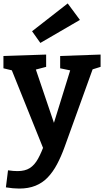

<svg xmlns="http://www.w3.org/2000/svg" viewBox="-26 -856 606 1118"><path d="M8.3 235 20.7 135.7Q36.7 138 50.5 139.2Q64.3 140.3 76 140.3Q119.7 140.3 147.3 122.8Q175 105.3 195.3 68.7Q215.7 32 236.3 -26L231 21L39 -456.3L52 -444.3L-6 -458.3V-530L242.7 -538.3V-466.7L172.7 -448.3L179.7 -460.3L306.7 -85.7L273.3 -93L386.3 -457.7L393.3 -444L324.3 -458.3V-530L559.7 -538.3V-466.7L496.7 -447L515.7 -459L350.7 -1.7Q330 55.7 306 100.7Q282 145.7 251.7 177.3Q221.3 209 180.5 225.5Q139.7 242 85.7 242Q51.3 242 8.3 235ZM209 -606 160.7 -674 368.3 -836 439.3 -740Z"/></svg>

Font: Bitter Thin
Style: Regular
Weight: 100
Designer: Sol Matas, and Bitter project Authors
Foundry: Sol Matas
Version: Version 2.002